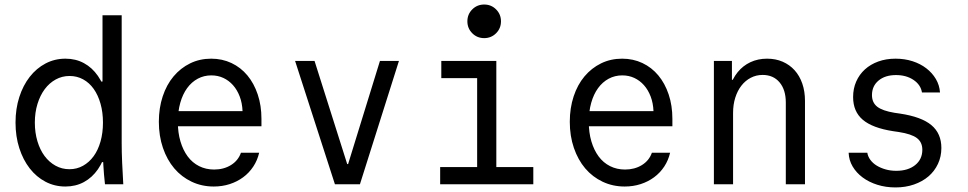

<svg xmlns="http://www.w3.org/2000/svg" viewBox="-20 -807 4240 841"><path d="M266.4 10Q311.6 10 347.7 -9.6Q383.8 -29.2 408.9 -65.5Q434 -101.8 447.7 -153.5Q461.4 -205.2 461.4 -270Q461.4 -334.8 447.7 -386.5Q434 -438.2 408.9 -474.5Q383.8 -510.8 347.7 -530.4Q311.6 -550 266.8 -550Q219.6 -550 179.6 -529Q139.6 -508 110.3 -470.5Q81 -433 64.5 -381.8Q48 -330.6 48 -270Q48 -209.4 64.5 -158.2Q81 -107 110.1 -69.5Q139.2 -32 179.2 -11Q219.2 10 266.4 10ZM284.2 -65.8Q251.2 -65.8 223.3 -81.2Q195.4 -96.6 175.3 -123.6Q155.2 -150.6 143.9 -188.4Q132.6 -226.2 132.6 -270Q132.6 -314.4 144.2 -351.9Q155.8 -389.4 175.9 -416.4Q196 -443.4 223.9 -458.8Q251.8 -474.2 284.8 -474.2Q317.2 -474.2 344.2 -459.4Q371.2 -444.6 390.4 -417.6Q409.6 -390.6 420.3 -352.8Q431 -315 431 -270Q431 -225 420.3 -187.2Q409.6 -149.4 390.1 -122.7Q370.6 -96 343.6 -80.9Q316.6 -65.8 284.2 -65.8ZM439.8 0H520Q517 -48 515 -95Q513 -142 513 -180V-740H429V-449.8H421L446.8 -250L430.4 -170Q430.4 -125.6 432.6 -85Q434.8 -44.4 439.8 0ZM417.8 -96.8H427.8H431.8H441.8L429.8 -108.8Z M724.4 -253.8H1125.2V-286.2Q1125.2 -344.8 1108.9 -393.3Q1092.6 -441.9 1063.6 -476.7Q1034.6 -511.6 994 -530.8Q953.4 -550 905.1 -550Q854.8 -550 812.9 -529.5Q771 -509 740.3 -472.5Q709.6 -436 692.7 -384.9Q675.8 -333.8 675.8 -273.7Q675.8 -211.6 693.7 -159.2Q711.7 -106.8 743.4 -69.4Q775.2 -32 819.6 -11Q864 10 916 10Q953.5 10 986.2 -0.6Q1019 -11.2 1045.3 -30.7Q1071.6 -50.2 1089.6 -77.6Q1107.6 -105 1115.2 -138H1035.4Q1023.4 -103.6 991.7 -84Q960 -64.4 917.8 -64.4Q881.9 -64.4 852.2 -79.3Q822.6 -94.2 802.2 -121.7Q781.8 -149.2 770.4 -187.6Q759 -226 759 -272.9Q759 -318.8 769.6 -356.5Q780.2 -394.2 799.6 -420.9Q819 -447.6 846.1 -462.2Q873.2 -476.8 905.6 -476.8Q934.4 -476.8 958.4 -465.6Q982.4 -454.4 1000.6 -434Q1018.8 -413.6 1029.9 -384.6Q1041 -355.6 1042.4 -320.2H724.4Z M1447 0H1556.6L1727.4 -540H1644.2L1504.8 -88.4H1500.8L1357.8 -540H1272.6Z M1908 0H2316V-75.2H2154V-540H1913V-464.8H2070V-75.2H1908ZM2027.2 -713.6Q2027.2 -682.8 2048.6 -661.4Q2069.9 -640 2100.8 -640Q2131.6 -640 2153 -661.4Q2174.4 -682.7 2174.4 -713.6Q2174.4 -744.4 2153 -765.8Q2131.7 -787.2 2100.8 -787.2Q2070 -787.2 2048.6 -765.8Q2027.2 -744.5 2027.2 -713.6Z M2524.4 -253.8H2925.2V-286.2Q2925.2 -344.8 2908.9 -393.3Q2892.6 -441.9 2863.6 -476.7Q2834.6 -511.6 2794 -530.8Q2753.4 -550 2705.1 -550Q2654.8 -550 2612.9 -529.5Q2571 -509 2540.3 -472.5Q2509.6 -436 2492.7 -384.9Q2475.8 -333.8 2475.8 -273.7Q2475.8 -211.6 2493.7 -159.2Q2511.7 -106.8 2543.4 -69.4Q2575.2 -32 2619.6 -11Q2664 10 2716 10Q2753.5 10 2786.2 -0.6Q2819 -11.2 2845.3 -30.7Q2871.6 -50.2 2889.6 -77.6Q2907.6 -105 2915.2 -138H2835.4Q2823.4 -103.6 2791.7 -84Q2760 -64.4 2717.8 -64.4Q2681.9 -64.4 2652.2 -79.3Q2622.6 -94.2 2602.2 -121.7Q2581.8 -149.2 2570.4 -187.6Q2559 -226 2559 -272.9Q2559 -318.8 2569.6 -356.5Q2580.2 -394.2 2599.6 -420.9Q2619 -447.6 2646.1 -462.2Q2673.2 -476.8 2705.6 -476.8Q2734.4 -476.8 2758.4 -465.6Q2782.4 -454.4 2800.6 -434Q2818.8 -413.6 2829.9 -384.6Q2841 -355.6 2842.4 -320.2H2524.4Z M3107 0H3191V-312Q3191 -348.6 3200.6 -379.1Q3210.2 -409.6 3227.5 -431.8Q3244.8 -454 3268.6 -466.4Q3292.4 -478.8 3320.4 -478.8Q3367.2 -478.8 3394.6 -446.3Q3422 -413.8 3422 -358V0H3506V-365Q3506 -407 3494.2 -441Q3482.4 -475 3460.6 -499.2Q3438.8 -523.4 3408.2 -536.7Q3377.6 -550 3340 -550Q3299.8 -550 3267 -534.6Q3234.2 -519.2 3211.2 -490.9Q3188.2 -462.6 3175.5 -422.3Q3162.8 -382 3162.8 -332L3194 -457.6H3186V-540H3107Z M3697.2 -138Q3698.4 -105.4 3714.7 -77.8Q3731 -50.2 3758.6 -29.7Q3786.2 -9.2 3823.1 2.4Q3860 14 3902.4 14Q3946.4 14 3983.5 1.1Q4020.6 -11.8 4047.1 -34.6Q4073.6 -57.4 4088.5 -89.3Q4103.4 -121.2 4103.4 -158.8Q4103.4 -222.4 4059.7 -258.9Q4016 -295.4 3922.4 -309.4L3897.8 -313Q3845.4 -321.6 3822.4 -339.6Q3799.4 -357.6 3799.4 -390.4Q3799.4 -430 3828.2 -454.1Q3857 -478.2 3904.6 -478.2Q3949.8 -478.2 3981.4 -456.9Q4013 -435.6 4018.4 -402H4097.4Q4095.2 -434 4079.3 -460.9Q4063.4 -487.8 4037.4 -507.8Q4011.4 -527.8 3977 -538.9Q3942.6 -550 3902.6 -550Q3861.2 -550 3827.1 -537.6Q3793 -525.2 3768.5 -503Q3744 -480.8 3730.4 -449.9Q3716.8 -419 3716.8 -382Q3716.8 -318.4 3759.2 -282.4Q3801.6 -246.4 3892.2 -232.4L3916.8 -228.8Q3972.4 -220.2 3996.2 -202.2Q4020 -184.2 4020 -151Q4020 -109.2 3988.7 -84Q3957.4 -58.8 3905.8 -58.8Q3881 -58.8 3859.1 -65Q3837.2 -71.2 3820.2 -81.6Q3803.2 -92 3792.4 -106.7Q3781.6 -121.4 3779 -138Z"/></svg>

Font: CommitMonoV142 ExtLt
Style: Regular
Weight: 200
Monospace: yes
Designer: Eigil Nikolajsen
Foundry: Eigil Nikolajsen
Version: Version 1.142